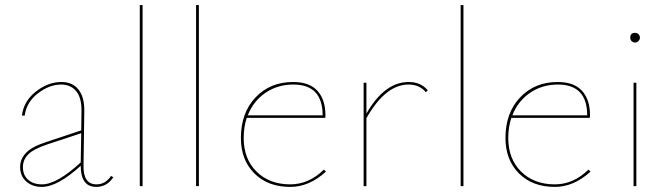

<svg xmlns="http://www.w3.org/2000/svg" viewBox="-20 -731 2635 754"><path d="M416 -40 425 -35Q400 3 358 3Q297 3 297 -80Q206 3 144 3Q107 3 83 -18.5Q59 -40 59 -75Q59 -106 82 -130.5Q105 -155 161 -173L299 -219L300 -294Q301 -346 279.5 -372.5Q258 -399 220 -399Q174 -399 129 -364.5Q84 -330 77 -277H66Q73 -334 121 -371.5Q169 -409 221 -409Q265 -409 288.5 -379Q312 -349 311 -294L308 -82Q306 -7 359 -7Q394 -7 416 -40ZM70 -75Q70 -43 90.5 -25Q111 -7 145 -7Q203 -7 297 -93L299 -208L166 -164Q110 -145 90 -124Q70 -103 70 -75Z M529 0V-711H540V0Z M750 0V-711H761V0Z M1252 -65 1260 -57Q1194 3 1120 3Q1032 3 979 -50Q926 -103 926 -189Q926 -288 983.5 -348.5Q1041 -409 1131 -409Q1195 -409 1226.5 -374.5Q1258 -340 1258 -278Q1258 -271 1257 -268H949Q937 -232 937 -189Q937 -107 987.5 -57Q1038 -7 1120 -7Q1193 -7 1252 -65ZM1132 -399Q1070 -399 1022.5 -366.5Q975 -334 953 -278H1247Q1247 -399 1132 -399Z M1585 -409Q1633 -409 1660 -376L1652 -369Q1628 -399 1584 -399Q1494 -399 1419 -267V0H1408V-406H1419V-285Q1490 -409 1585 -409Z M1789 0V-711H1800V0Z M2291 -65 2299 -57Q2233 3 2159 3Q2071 3 2018 -50Q1965 -103 1965 -189Q1965 -288 2022.5 -348.5Q2080 -409 2170 -409Q2234 -409 2265.5 -374.5Q2297 -340 2297 -278Q2297 -271 2296 -268H1988Q1976 -232 1976 -189Q1976 -107 2026.5 -57Q2077 -7 2159 -7Q2232 -7 2291 -65ZM2171 -399Q2109 -399 2061.5 -366.5Q2014 -334 1992 -278H2286Q2286 -399 2171 -399Z M2455 -583Q2455 -602 2474 -602Q2482 -602 2487.5 -596.5Q2493 -591 2493 -583Q2493 -576 2487.5 -570Q2482 -564 2474 -564Q2466 -564 2460.5 -569.5Q2455 -575 2455 -583ZM2468 0V-406H2479V0Z"/></svg>

Font: EauTest Hairline
Style: Regular
Weight: 250
Designer: Christian Thalmann (Catharsis Fonts)
Version: Version 0.001;PS 000.001;hotconv 1.0.88;makeotf.lib2.5.64775